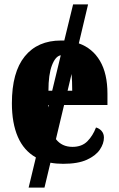

<svg xmlns="http://www.w3.org/2000/svg" viewBox="-20 -734 539 872"><path d="M110 118 143 -19Q88 -50 61 -112.5Q34 -175 34 -265Q34 -406 92.5 -478Q151 -550 257 -550Q265 -550 272 -550L312 -714H380L338 -537Q400 -515 434 -457.5Q468 -400 468 -308V-257H271L234 -102Q261 -67 309 -67Q352 -67 377 -92.5Q402 -118 416 -155Q431 -151 441.5 -139Q452 -127 452 -109Q452 -82 433.5 -54.5Q415 -27 374.5 -8.5Q334 10 267 10Q236 10 209 5L182 118ZM200 -322H217L256 -483Q232 -479 216 -437.5Q200 -396 200 -322ZM308 -322Q308 -366 305 -398L287 -322ZM198 -257Q198 -251 198 -246L201 -257Z"/></svg>

Font: Noto Serif ExtraCondensed Black
Style: Regular
Weight: 900
Width: 2
Designer: Monotype Design Team
Foundry: Monotype Imaging Inc.
Version: Version 2.015; ttfautohint (v1.8.4.7-5d5b)